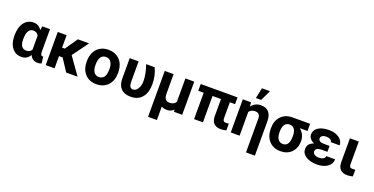

<svg xmlns="http://www.w3.org/2000/svg" viewBox="-27 -1728 5607 2876"><g transform="rotate(20 2777.0 -289.5)"><path d="M503.4 -528.3V-163.6Q504.9 -106 538.1 -106Q544.9 -106 548.8 -107.9L560.5 -2Q536.1 10.3 499.5 10.3Q411.1 10.3 377.9 -71.3Q330.1 9.8 241.7 9.8Q151.4 9.8 96.2 -54.4Q41 -118.7 36.1 -230.5L35.6 -260.3Q35.6 -388.7 91.3 -463.4Q147 -538.1 242.7 -538.1Q323.2 -538.1 370.6 -464.8L380.9 -528.3ZM177.2 -250Q177.2 -103.5 277.3 -103.5Q335.4 -103.5 362.3 -150.4V-372.6Q335.4 -423.8 278.3 -423.8Q230 -423.8 203.6 -381.8Q177.2 -339.8 177.2 -250Z M825.7 -194.8H768.1V0H627V-528.3H768.1V-329.6H810.5L948.2 -528.3H1126.5L940.9 -273.9L1134.8 0H953.6Z M1185.5 -269Q1185.5 -347.7 1215.8 -409.2Q1246.1 -470.7 1303 -504.4Q1359.9 -538.1 1435.1 -538.1Q1542 -538.1 1609.6 -472.7Q1677.2 -407.2 1685.1 -294.9L1686 -258.8Q1686 -137.2 1618.2 -63.7Q1550.3 9.8 1436 9.8Q1321.8 9.8 1253.7 -63.5Q1185.5 -136.7 1185.5 -262.7ZM1326.7 -258.8Q1326.7 -183.6 1355 -143.8Q1383.3 -104 1436 -104Q1487.3 -104 1516.1 -143.3Q1544.9 -182.6 1544.9 -269Q1544.9 -342.8 1516.1 -383.3Q1487.3 -423.8 1435.1 -423.8Q1383.3 -423.8 1355 -383.5Q1326.7 -343.3 1326.7 -258.8Z M1915.5 -528.3V-205.1Q1915.5 -103.5 1977.1 -103.5Q2023.9 -103.5 2054.9 -153.6Q2085.9 -203.6 2085.9 -276.4Q2084 -391.6 2036.1 -528.3H2170.9Q2226.6 -417 2226.6 -276.4Q2226.6 -142.6 2163.1 -66.2Q2099.6 10.3 1981.9 10.3Q1880.4 10.3 1827.6 -44.2Q1774.9 -98.6 1773.9 -199.7V-528.3Z M2473.6 -528.3V-224.1Q2473.6 -162.6 2493.4 -133.5Q2513.2 -104.5 2561.5 -104.5Q2634.3 -104.5 2661.6 -155.8V-528.3H2802.7V0H2671.4L2668.5 -33.2Q2625 10.3 2558.6 10.3Q2508.8 10.3 2473.6 -11.7V203.1H2332.5V-528.3Z M3492.7 -420.4H3409.2V-165Q3409.2 -136.2 3420.2 -123.3Q3431.2 -110.4 3463.4 -110.4Q3484.9 -110.4 3504.4 -114.3V-7.3Q3466.3 5.4 3419.4 5.4Q3271 5.4 3268.1 -144.5V-420.4H3133.3V0H2992.2V-420.4H2905.8V-528.3H3492.7Z M3708 -528.3 3713.4 -463.4Q3771.5 -538.1 3865.2 -538.1Q4031.2 -538.1 4035.2 -348.1V202.6H3893.6V-341.8Q3892.1 -423.8 3813.5 -423.8Q3751.5 -423.8 3717.8 -378.4V0H3576.7V-528.3ZM3789.6 -781.7H3917.5L3837.9 -613.3H3753.9Z M4649.9 -414.1H4525.9Q4611.3 -344.7 4611.3 -238.8Q4611.3 -127.4 4545.4 -58.8Q4479.5 9.8 4370.1 9.8Q4256.8 9.8 4188.7 -63Q4120.6 -135.7 4120.6 -262.7V-269Q4120.6 -385.7 4187.7 -457Q4254.9 -528.3 4371.1 -528.3H4649.9ZM4261.7 -258.8Q4261.7 -182.6 4289.8 -143.1Q4317.9 -103.5 4370.1 -103.5Q4418 -103.5 4444.1 -143.1Q4470.2 -182.6 4470.2 -269Q4470.2 -338.4 4443.8 -376.2Q4417.5 -414.1 4369.1 -414.1Q4318.4 -414.1 4290 -377Q4261.7 -339.8 4261.7 -258.8Z M4707 -149.4Q4707 -239.3 4806.6 -272Q4764.2 -289.6 4740.2 -319.1Q4716.3 -348.6 4716.3 -383.8Q4716.3 -455.6 4779.5 -496.6Q4842.8 -537.6 4952.1 -537.6Q5050.3 -537.6 5112.8 -492.2Q5175.3 -446.8 5175.3 -376H5034.2Q5034.2 -400.9 5009.5 -416Q4984.9 -431.2 4944.8 -431.2Q4905.3 -431.2 4881.3 -415Q4857.4 -398.9 4857.4 -372.6Q4857.4 -347.2 4879.4 -332Q4901.4 -316.9 4945.3 -316.9H5036.6V-222.7H4943.4Q4847.7 -222.2 4847.7 -159.7Q4847.7 -132.8 4874.3 -114.5Q4900.9 -96.2 4944.3 -96.2Q4989.3 -96.2 5015.9 -113.3Q5042.5 -130.4 5042.5 -156.2H5183.6Q5183.6 -81.1 5118.7 -35.6Q5053.7 9.8 4952.1 9.8Q4843.3 9.8 4775.1 -33.9Q4707 -77.6 4707 -149.4Z M5425.8 -528.3 5425.3 -165Q5425.3 -135.7 5436.8 -123Q5448.2 -110.4 5480 -110.4Q5501.5 -110.4 5521 -114.3V-7.3Q5482.9 5.4 5435.5 5.4Q5286.6 5.4 5284.2 -145.5V-528.3Z"/></g></svg>

Font: RobotoInd
Style: Bold
Weight: 700
Designer: Google
Version: Version 2.001150; 2014